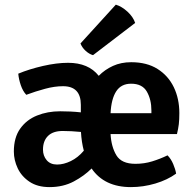

<svg xmlns="http://www.w3.org/2000/svg" viewBox="-20 -770 812 804"><path d="M38 -135.5Q38 -194 64.5 -231.2Q91 -268.5 135 -286.2Q179 -304 232 -304Q251.5 -304 274 -303Q296.5 -302 318.5 -299.5V-331Q318.5 -409 244 -409Q208.5 -409 168.8 -398.2Q129 -387.5 90 -373Q75.5 -388.5 67 -413.5Q58.5 -438.5 56.5 -461.5Q102 -480.5 159.8 -493.8Q217.5 -507 265 -507Q350.5 -507 393.5 -452.5Q419 -478.5 453 -494Q487 -509.5 529.5 -509.5Q595 -509.5 639.8 -481.2Q684.5 -453 707.8 -404.8Q731 -356.5 731 -296.5Q731 -269 728.8 -250Q726.5 -231 721 -208.5H443Q446 -155 467.5 -119.5Q489 -84 547 -84Q583.5 -84 617 -94.2Q650.5 -104.5 681.5 -119.5Q696 -105 705.2 -83.2Q714.5 -61.5 717.5 -43Q681 -16.5 630.5 -1.5Q580 13.5 528 13.5Q417 13.5 363.5 -64.5Q333.5 -34 289 -10.2Q244.5 13.5 187.5 13.5Q137 13.5 103.8 -8.8Q70.5 -31 54.2 -65.2Q38 -99.5 38 -135.5ZM529 -419.5Q487.5 -419.5 466.8 -387.8Q446 -356 443 -296H614V-307.5Q614 -353 595 -386.2Q576 -419.5 529 -419.5ZM160 -143.5Q160 -117.5 175.5 -99.2Q191 -81 219 -81Q246.5 -81 276.5 -95.5Q306.5 -110 331 -139Q321.5 -174.5 319 -217.5Q299.5 -219.5 279.5 -220.5Q259.5 -221.5 242.5 -221.5Q202 -221.5 181 -200.8Q160 -180 160 -143.5ZM465 -750.5Q490 -743 513.8 -721.2Q537.5 -699.5 546 -674L369.5 -539Q353.5 -543.5 338.5 -557.2Q323.5 -571 317 -588Z"/></svg>

Font: Signika Negative SemiBold
Style: Regular
Weight: 600
Designer: Anna Giedryś
Foundry: Anna Giedryś
Version: Version 2.000; ttfautohint (v1.8.3) -l 8 -r 50 -G 200 -x 9 -